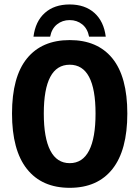

<svg xmlns="http://www.w3.org/2000/svg" viewBox="-20 -853 640 882"><path d="M299.8 -760.7Q266.6 -760.7 241.9 -741Q217.3 -721.2 210.4 -684.6H133.8Q142.6 -754.9 186 -793.7Q229.5 -832.5 299.8 -832.5Q370.1 -832.5 413.6 -793.7Q457 -754.9 465.8 -684.6H389.2Q382.3 -721.2 357.9 -741Q333.5 -760.7 299.8 -760.7ZM564.9 -331.5Q564.9 -163.1 496.6 -76.7Q428.2 9.8 300.3 9.8Q172.4 9.8 103.8 -76.7Q35.2 -163.1 35.2 -331.5Q35.2 -500 103.8 -584.5Q172.4 -668.9 300.3 -668.9Q428.2 -668.9 496.6 -584.5Q564.9 -500 564.9 -331.5ZM418.9 -331.5Q418.9 -555.7 300.3 -555.7Q181.2 -555.7 181.2 -331.5Q181.2 -219.2 211.2 -161.4Q241.2 -103.5 300.3 -103.5Q359.4 -103.5 389.2 -161.4Q418.9 -219.2 418.9 -331.5Z"/></svg>

Font: Liberation Mono
Style: Bold
Weight: 700
Monospace: yes
Designer: Steve Matteson
Foundry: Ascender Corporation
Version: Version 2.1.5